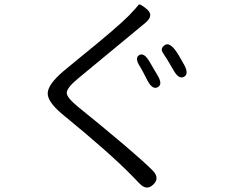

<svg xmlns="http://www.w3.org/2000/svg" viewBox="-20 -807 1040 873"><path d="M677 32Q647 62 614 27L580 -8Q482 -109 262 -289Q194 -346 197 -385.5Q200 -425 268 -483L331 -535Q514 -683 566 -736Q605 -777 610 -785Q615 -793 648 -765Q681 -737 642 -704L330 -446Q283 -406 283.5 -384.5Q284 -363 334 -322Q595 -111 674 -32Q708 3 677 32ZM698 -411Q674 -397 651 -440Q625 -491 618 -502Q591 -542 612 -556Q634 -570 659 -528L696 -465Q721 -424 698 -411ZM817 -458Q793 -445 770 -486Q736 -545 721.5 -565.5Q707 -586 728 -601Q748 -617 777 -579Q789 -564 817 -513Q840 -471 817 -458Z"/></svg>

Font: Resource Han Rounded JP Normal
Style: Regular
Weight: 350
Designer: Cyano Hao (round all glyphs); Ryoko NISHIZUKA 西塚涼子 (kana, bopomofo & ideographs); Paul D. Hunt (Latin, Greek & Cyrillic)
Foundry: Cyano Hao
Version: 0.990